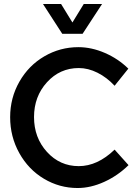

<svg xmlns="http://www.w3.org/2000/svg" viewBox="-20 -940 694 965"><path d="M196 -920H287L344 -827L401 -920H493L395 -770H293ZM556 -509Q517 -551 470 -574.5Q423 -598 376 -598Q281 -598 216 -526.5Q151 -455 151 -351.5Q151 -248 216 -176.5Q281 -105 376 -105Q470 -105 556 -188L626 -110Q572 -57 504 -26Q436 5 370 5Q279 5 201 -41.5Q123 -88 77 -170.5Q31 -253 31 -351Q31 -448 77.5 -529.5Q124 -611 203 -657Q282 -703 374 -703Q440 -703 507 -674Q574 -645 625 -595Z"/></svg>

Font: Steamflix Grotesk
Style: Regular
Weight: 400
Designer: Julieta Ulanovsky
Foundry: Julieta Ulanovsky
Version: Version 4.000;PS 004.000;hotconv 1.0.88;makeotf.lib2.5.64775